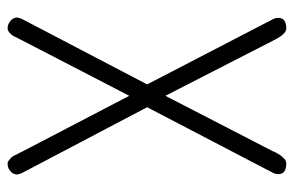

<svg xmlns="http://www.w3.org/2000/svg" viewBox="-154 -618 773 505"><g transform="rotate(90 232.5 -365.5)"><path d="M26 -24Q26 -27 30 -37L202 -366L33 -692Q27 -702 27 -711Q27 -732 55 -732Q70 -732 87 -697L232 -414L378 -697Q378 -698 382 -706L388 -716Q390 -718 394 -723Q398 -728 402 -730Q406 -732 410 -732Q438 -732 438 -711Q438 -702 432 -692L262 -366L435 -37Q439 -27 439 -24Q439 -14 430.5 -6.5Q422 1 411 1Q408 1 405 0Q402 -2 400 -4L395 -8Q393 -10 390.5 -14Q388 -18 387.5 -20Q387 -22 384 -27Q381 -32 381 -33L232 -319L84 -33Q84 -32 81 -27Q78 -22 77.5 -20Q77 -18 74.5 -14Q72 -10 70 -8L66 -4Q64 -2 60.5 -0.5Q57 1 54 1Q44 1 35 -6.5Q26 -14 26 -24Z"/></g></svg>

Font: Terminal Dosis
Style: Light
Weight: 300
Designer: EdgarTolentino, PabloImpallari, IginoMarini
Foundry: EdgarTolentino, PabloImpallari, IginoMarini
Version: Version 1.006